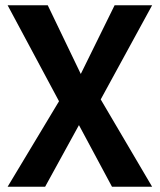

<svg xmlns="http://www.w3.org/2000/svg" viewBox="-20 -712 609 732"><path d="M9 -692 205 -326 9 0H152L281 -235L407 0H560L364 -333L560 -692H417L288 -430L162 -692Z"/></svg>

Font: RazerF5
Style: Bold
Weight: 700
Foundry: Razer Inc.
Version: Version 2